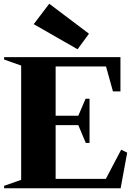

<svg xmlns="http://www.w3.org/2000/svg" viewBox="-20 -1005 729 1025"><path d="M2 0V-13L93 -45V-655L2 -687V-700H623V-517H583L546 -650H277V-387H398L437 -478H458V-242H438L398 -337H277V-50H545L627 -206L659 -190L624 0ZM394 -742 160 -876 243 -985 455 -825Z"/></svg>

Font: Wittgenstein Black
Style: Regular
Weight: 900
Designer: Jörg Drees
Foundry: Jörg Drees
Version: Version 1.303; ttfautohint (v1.8.4.7-5d5b)